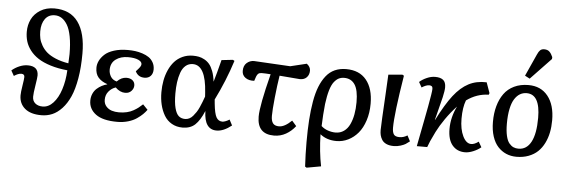

<svg xmlns="http://www.w3.org/2000/svg" viewBox="-59 -995 4200 1422"><g transform="rotate(5 2041.5 -283.5)"><path d="M116.2 -256.8Q116.2 -278.8 91.8 -278.8Q69.3 -278.8 38.1 -257.8L16.1 -296.9Q40.5 -318.4 72.3 -331.8Q104 -345.2 134.8 -345.2Q212.9 -345.2 212.9 -276.9Q212.9 -259.8 203.4 -201.4Q193.8 -143.1 193.8 -117.2Q193.8 -85.9 214.8 -68.4Q235.8 -50.8 270 -50.8Q313.5 -50.8 348.6 -88.9Q383.8 -127 404.5 -191.2Q425.3 -255.4 429.2 -334Q358.9 -340.8 303.2 -358.2Q247.6 -375.5 210.7 -399.7Q173.8 -423.8 149.7 -455.3Q125.5 -486.8 115.2 -520.8Q105 -554.7 105 -592.8Q105 -643.1 125.5 -685.3Q146 -727.5 189.9 -754.9Q233.9 -782.2 293.9 -782.2Q412.1 -782.2 470.9 -701.2Q529.8 -620.1 529.8 -467.8Q529.8 -364.7 515.6 -282.5Q501.5 -200.2 477.1 -145.5Q452.6 -90.8 418.5 -54.2Q384.3 -17.6 346.7 -1.7Q309.1 14.2 266.1 14.2Q185.5 14.2 142.8 -22.2Q100.1 -58.6 100.1 -119.1Q100.1 -143.1 108.2 -192.6Q116.2 -242.2 116.2 -256.8ZM204.1 -604Q204.1 -576.7 209.5 -551.8Q214.8 -526.9 230.5 -499.8Q246.1 -472.7 270.5 -451.4Q294.9 -430.2 336.4 -412.6Q377.9 -395 432.1 -386.2Q432.1 -391.6 433.6 -417.2Q435.1 -442.9 435.1 -455.1Q435.1 -529.3 424.6 -584.5Q414.1 -639.6 395.3 -670.9Q376.5 -702.1 353.3 -717Q330.1 -731.9 301.8 -731.9Q255.4 -731.9 229.7 -696.8Q204.1 -661.6 204.1 -604Z M830.1 14.2Q722.2 14.2 670.2 -24.7Q618.2 -63.5 618.2 -125Q618.2 -153.3 628.7 -176.8Q639.2 -200.2 656.5 -215.6Q673.8 -231 692.9 -240.7Q711.9 -250.5 732.4 -255.9V-257.8Q687.5 -273.4 664.8 -300.3Q642.1 -327.1 642.1 -372.1Q642.1 -397.9 654.3 -423.3Q666.5 -448.7 691.2 -471.7Q715.8 -494.6 760.5 -508.8Q805.2 -522.9 863.3 -522.9Q891.6 -522.9 918 -519.5Q944.3 -516.1 971.9 -507.1Q999.5 -498 1019.5 -484.4Q1039.6 -470.7 1052.5 -448Q1065.4 -425.3 1065.4 -396Q1065.4 -365.7 1048.8 -347.4Q1032.2 -329.1 1002 -329.1Q955.1 -329.1 935.1 -371.1Q956.5 -394 964.4 -405.5Q972.2 -417 972.2 -426.8Q972.2 -445.8 944.8 -458Q917.5 -470.2 869.1 -470.2Q814.5 -470.2 777.8 -443.1Q741.2 -416 741.2 -365.2Q741.2 -339.4 755.1 -315.7Q769 -292 800.3 -283.2Q833 -316.9 871.1 -316.9Q899.9 -316.9 916.5 -302.5Q933.1 -288.1 933.1 -265.1Q933.1 -242.2 915.8 -223.6Q898.4 -205.1 870.1 -205.1Q831.1 -205.1 797.4 -238.8Q766.6 -228.5 745.4 -203.1Q724.1 -177.7 724.1 -141.1Q724.1 -111.8 741.5 -92Q758.8 -72.3 783 -64.7Q807.1 -57.1 836.4 -57.1Q868.2 -57.1 895.3 -63.5Q922.4 -69.8 944.1 -82.3Q965.8 -94.7 979 -105Q992.2 -115.2 1010.3 -131.8L1046.4 -94.2Q1033.7 -76.7 1017.1 -60.3Q1000.5 -43.9 974.4 -25.9Q948.2 -7.8 910.6 3.2Q873 14.2 830.1 14.2Z M1315.4 14.2Q1270 14.2 1234.9 -6.1Q1199.7 -26.4 1179 -61.5Q1158.2 -96.7 1147.7 -140.1Q1137.2 -183.6 1137.2 -233.9Q1137.2 -278.8 1145 -320.3Q1152.8 -361.8 1169.4 -398.9Q1186 -436 1210.4 -463.4Q1234.9 -490.7 1270 -506.8Q1305.2 -522.9 1347.2 -522.9Q1370.6 -522.9 1390.9 -519Q1411.1 -515.1 1432.6 -503.4Q1454.1 -491.7 1470 -472.9Q1485.8 -454.1 1498 -421.6Q1510.3 -389.2 1515.1 -346.2H1516.1Q1533.7 -404.8 1560.1 -508.8L1644 -518.1L1656.2 -511.2Q1607.4 -358.4 1535.2 -213.9L1538.1 -183.1Q1545.4 -109.9 1560.8 -82.5Q1576.2 -55.2 1606.4 -55.2Q1615.2 -55.2 1630.4 -61Q1645.5 -66.9 1658.2 -75.2L1680.2 -33.2Q1620.6 14.2 1568.4 14.2Q1477.5 14.2 1474.1 -121.1H1473.1Q1444.3 -52.2 1409.2 -19Q1374 14.2 1315.4 14.2ZM1329.1 -50.8Q1345.2 -50.8 1360.1 -58.1Q1375 -65.4 1387.5 -80.1Q1399.9 -94.7 1410.2 -110.1Q1420.4 -125.5 1430.7 -148.4Q1440.9 -171.4 1447.3 -188.2Q1453.6 -205.1 1462.4 -229L1460.4 -258.8Q1447.8 -460.9 1352.1 -460.9Q1320.3 -460.9 1297.9 -441.7Q1275.4 -422.4 1263.4 -388.4Q1251.5 -354.5 1246.3 -316.4Q1241.2 -278.3 1241.2 -232.9Q1241.2 -165.5 1252 -124.5Q1262.7 -83.5 1281.5 -67.1Q1300.3 -50.8 1329.1 -50.8Z M1967.8 -129.9Q1967.8 -93.3 1981.4 -75.2Q1995.1 -57.1 2026.9 -57.1Q2068.4 -57.1 2120.6 -107.9L2153.8 -69.8Q2124.5 -31.7 2084.2 -8.8Q2043.9 14.2 1995.6 14.2Q1870.6 14.2 1870.6 -116.2Q1870.6 -197.3 1931.6 -436Q1891.6 -439 1865.7 -439Q1849.6 -439 1840.6 -432.1Q1831.5 -425.3 1825.7 -409.2L1814.9 -377Q1774.4 -374.5 1749 -392.8Q1723.6 -411.1 1723.6 -442.9Q1723.6 -481.9 1746.8 -502.4Q1770 -522.9 1800.8 -522.9L2070.8 -507.8L2191.9 -537.1Q2219.7 -516.1 2219.7 -487.8Q2219.7 -458 2201.7 -438.5Q2183.6 -418.9 2150.9 -418.9Q2139.6 -418.9 1998.5 -431.2Q1986.8 -357.9 1977.3 -265.6Q1967.8 -173.3 1967.8 -129.9Z M2459.5 14.2Q2388.2 14.2 2339.4 -24.9H2338.4Q2341.8 106 2363.3 210.9L2257.3 230L2245.6 223.1Q2240.2 132.3 2240.2 41Q2240.2 -50.3 2245.1 -123.5Q2250 -196.8 2261.2 -261.7Q2272.5 -326.7 2291.3 -373.8Q2310.1 -420.9 2337.2 -455.1Q2364.3 -489.3 2401.6 -506.1Q2439 -522.9 2486.3 -522.9Q2584.5 -522.9 2636.5 -459.2Q2688.5 -395.5 2688.5 -283.2Q2688.5 -214.8 2669.9 -158Q2651.4 -101.1 2619.9 -63.7Q2588.4 -26.4 2547.1 -6.1Q2505.9 14.2 2459.5 14.2ZM2477.5 -457Q2455.6 -457 2437.7 -448.5Q2419.9 -439.9 2402.8 -418.7Q2385.7 -397.5 2373 -355.5Q2360.4 -313.5 2352.5 -252Q2344.2 -172.9 2341.3 -86.9Q2362.3 -67.4 2391.4 -57.6Q2420.4 -47.9 2447.3 -47.9Q2482.9 -47.9 2509.8 -66.9Q2536.6 -85.9 2552.5 -119.6Q2568.4 -153.3 2575.9 -194.8Q2583.5 -236.3 2583.5 -285.2Q2583.5 -376 2556.2 -416.5Q2528.8 -457 2477.5 -457Z M2904.3 -518.1 2916 -511.2Q2869.1 -223.6 2869.1 -121.1Q2869.1 -88.4 2879.9 -71.8Q2890.6 -55.2 2923.3 -55.2Q2952.6 -55.2 2981 -73.2L3002.9 -30.8Q2984.9 -16.6 2972.9 -9Q2960.9 -1.5 2936.8 6.3Q2912.6 14.2 2885.3 14.2Q2853.5 14.2 2831.3 4.2Q2809.1 -5.9 2798.3 -22.9Q2787.6 -40 2783.4 -57.4Q2779.3 -74.7 2779.3 -95.2Q2779.3 -120.6 2783 -187.5Q2786.6 -254.4 2792 -349.6Q2797.4 -444.8 2800.3 -508.8Z M3558.6 -438 3553.7 -425.8Q3466.3 -424.3 3389.6 -369.1Q3368.7 -315.9 3368.7 -231.9Q3368.7 -153.3 3393.8 -102.1Q3418.9 -50.8 3455.6 -50.8Q3480.5 -50.8 3510.7 -73.2L3533.7 -33.2Q3509.8 -13.2 3476.6 0.5Q3443.4 14.2 3415.5 14.2Q3356.9 14.2 3321.8 -26.9Q3286.6 -67.9 3286.6 -148.9Q3286.6 -234.9 3327.6 -317.9Q3283.7 -271 3246.3 -217.3Q3209 -163.6 3185.5 -116.7Q3162.1 -69.8 3151.4 -44.7Q3140.6 -19.5 3133.8 0H3056.6Q3062 -28.3 3074 -89.8Q3085.9 -151.4 3095.2 -199Q3104.5 -246.6 3114.3 -299.1Q3124 -351.6 3129.4 -386.2Q3134.8 -420.9 3134.8 -432.1Q3134.8 -445.3 3128.7 -451.2Q3122.6 -457 3108.9 -457Q3086.4 -457 3053.7 -436L3031.7 -475.1Q3054.2 -495.1 3085.9 -509Q3117.7 -522.9 3147.5 -522.9Q3187 -522.9 3207.3 -506.6Q3227.5 -490.2 3227.5 -452.1Q3227.5 -426.8 3216.3 -377.9Q3205.1 -329.1 3179.2 -230.5Q3174.8 -214.8 3172.9 -207L3174.8 -206.1Q3234.9 -324.7 3286.6 -391.4Q3338.4 -458 3397 -488.5Q3455.6 -519 3530.8 -516.1Z M3883.8 -753.9Q3893.6 -776.4 3904.5 -786.6Q3915.5 -796.9 3934.6 -796.9Q3959.5 -796.9 3973.6 -783.2Q3987.8 -769.5 3998.5 -744.1L3997.6 -730L3845.7 -570.8L3809.6 -589.8ZM3602.5 -229Q3602.5 -293 3617.2 -345.9Q3631.8 -398.9 3660.4 -438.7Q3689 -478.5 3735.4 -500.7Q3781.7 -522.9 3841.8 -522.9Q3934.1 -522.9 3986.3 -457.5Q4038.6 -392.1 4038.6 -277.8Q4038.6 -229.5 4030 -187Q4021.5 -144.5 4002.9 -107.2Q3984.4 -69.8 3956.5 -43.2Q3928.7 -16.6 3888.2 -1.2Q3847.7 14.2 3797.9 14.2Q3756.8 14.2 3721.9 -0.7Q3687 -15.6 3660.2 -44.7Q3633.3 -73.7 3617.9 -120.8Q3602.5 -168 3602.5 -229ZM3807.6 -46.9Q3868.7 -46.9 3901.1 -107.7Q3933.6 -168.5 3933.6 -287.1Q3933.6 -461.9 3833.5 -461.9Q3806.2 -461.9 3783.7 -448.7Q3761.2 -435.5 3743.7 -408.2Q3726.1 -380.9 3716.3 -334Q3706.5 -287.1 3706.5 -224.1Q3706.5 -170.9 3715.1 -134Q3723.6 -97.2 3739 -79.1Q3754.4 -61 3770.8 -54Q3787.1 -46.9 3807.6 -46.9Z"/></g></svg>

Font: Literata Book Medium
Style: Italic
Weight: 500
Italic angle: -3°
Designer: Latin by Veronika Burian and Jose Scaglione. Greek by Irene Vlachou. Cyrillic by Vera Evstafieva
Foundry: TypeTogether
Version: Version 1.003;PS 001.003;hotconv 1.0.88;makeotf.lib2.5.64775